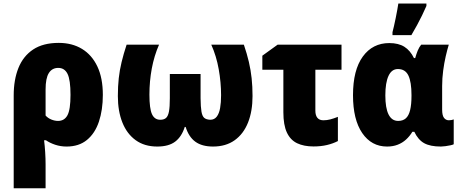

<svg xmlns="http://www.w3.org/2000/svg" viewBox="-20 -800 2548 1061"><path d="M548.3 -275.9Q548.3 -192.4 526.6 -127.7Q504.9 -63 460.4 -26.6Q416 9.8 348.1 9.8Q314.9 9.8 285.4 0Q255.9 -9.8 233.9 -24.9H223.6Q227.5 5.4 229.7 41.5Q231.9 77.6 231.9 106.9V240.2H55.7V-272.9Q55.7 -359.4 82 -424.8Q108.4 -490.2 163.3 -526.6Q218.3 -563 304.7 -563Q378.4 -563 433.1 -529.8Q487.8 -496.6 518.1 -432.6Q548.3 -368.7 548.3 -275.9ZM302.2 -424.8Q267.6 -424.8 249.8 -396.2Q231.9 -367.7 231.9 -305.7V-161.6Q245.1 -147 263.9 -139.4Q282.7 -131.8 300.8 -131.8Q335.9 -131.8 352.8 -163.1Q369.6 -194.3 369.6 -275.9Q369.6 -358.4 353.3 -391.6Q336.9 -424.8 302.2 -424.8Z M1327.6 -553.2Q1344.7 -502.9 1355.2 -458Q1365.7 -413.1 1370.6 -367.4Q1375.5 -321.8 1375.5 -269Q1375.5 -185.5 1350.6 -122.8Q1325.7 -60.1 1276.9 -25.1Q1228 9.8 1157.2 9.8Q1096.2 9.8 1059.6 -16.8Q1022.9 -43.5 1005.9 -98.6H1001Q983.9 -44.4 948 -17.3Q912.1 9.8 849.1 9.8Q778.3 9.8 729.7 -25.4Q681.2 -60.5 656.2 -123.3Q631.3 -186 631.3 -269Q631.3 -322.8 636.2 -367.4Q641.1 -412.1 651.9 -456.8Q662.6 -501.5 679.7 -553.2H858.9Q832 -491.7 818.8 -421.4Q805.7 -351.1 805.7 -276.9Q805.7 -200.2 819.8 -169.2Q834 -138.2 865.7 -138.2Q885.7 -138.2 897.2 -147.9Q908.7 -157.7 913.6 -183.3Q918.5 -209 918.5 -256.8V-391.1H1088.4V-256.8Q1088.9 -208.5 1093.3 -183.1Q1097.7 -157.7 1108.9 -148.4Q1120.1 -139.2 1141.6 -138.2Q1164.6 -138.2 1177.7 -155.3Q1190.9 -172.4 1196.3 -202.6Q1201.7 -232.9 1201.7 -273.9Q1201.7 -344.2 1188.7 -417.2Q1175.8 -490.2 1147.5 -553.2Z M1867.2 -553.2V-414.6H1722.7V-188.5Q1722.7 -162.6 1733.9 -148.9Q1745.1 -135.3 1767.1 -135.3Q1786.6 -135.3 1805.9 -140.4Q1825.2 -145.5 1847.2 -154.3V-20.5Q1820.8 -6.8 1787.4 1.2Q1753.9 9.3 1712.4 9.3Q1659.2 9.3 1621.8 -8.5Q1584.5 -26.4 1565.2 -67.9Q1545.9 -109.4 1545.9 -179.7V-414.6H1429.7V-492.2L1514.2 -553.2Z M2180.2 -131.8Q2206.5 -131.8 2222.7 -146.2Q2238.8 -160.6 2246.3 -191.4Q2253.9 -222.2 2253.9 -270V-274.9Q2253.9 -346.7 2236.8 -382.6Q2219.7 -418.5 2178.7 -418.5Q2144.5 -418.5 2127 -380.9Q2109.4 -343.3 2109.4 -272.9Q2109.4 -203.1 2127.2 -167.5Q2145 -131.8 2180.2 -131.8ZM2119.1 9.8Q2032.7 9.8 1981.7 -64.7Q1930.7 -139.2 1930.7 -273.9Q1930.7 -413.1 1984.9 -487.5Q2039.1 -562 2131.3 -562Q2182.1 -562 2214.6 -541.5Q2247.1 -521 2267.6 -479H2274.4Q2280.3 -500.5 2288.3 -520.3Q2296.4 -540 2307.6 -553.2H2460Q2451.7 -525.9 2443.1 -489Q2434.6 -452.1 2429 -409.9Q2423.3 -367.7 2423.3 -324.2V-194.3Q2423.3 -161.6 2433.8 -148.4Q2444.3 -135.3 2460.4 -135.3Q2467.3 -135.3 2475.1 -136.7Q2482.9 -138.2 2487.3 -140.1V-2.9Q2482.9 0 2469.5 2.9Q2456.1 5.9 2441.2 7.8Q2426.3 9.8 2416.5 9.8Q2357.4 9.8 2324 -8.8Q2290.5 -27.3 2269.5 -71.8H2258.8Q2244.1 -47.4 2224.1 -29.1Q2204.1 -10.7 2178 -0.5Q2151.9 9.8 2119.1 9.8ZM2148.9 -606V-622.1Q2152.3 -635.3 2157.2 -656.2Q2162.1 -677.2 2166.7 -700.4Q2171.4 -723.6 2175.3 -745.1Q2179.2 -766.6 2181.2 -780.3H2336.4V-767.1Q2325.2 -741.2 2312.3 -714.8Q2299.3 -688.5 2284.9 -661.6Q2270.5 -634.8 2253.4 -606Z"/></svg>

Font: Open Sans SemiCondensed ExtraBold
Style: Regular
Weight: 800
Width: 4
Designer: Monotype Design Team
Foundry: Monotype Imaging Inc.
Version: Version 3.000